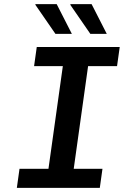

<svg xmlns="http://www.w3.org/2000/svg" viewBox="-20 -915 640 935"><path d="M62 0 75 -93H216L286 -593H146L159 -686H563L550 -593H409L339 -93H479L466 0ZM420 -750 322 -892 324 -895H426L500 -750ZM250 -750 152 -892 153 -895H256L330 -750Z"/></svg>

Font: Chivo Mono Medium Medium
Style: Italic
Weight: 500
Italic angle: -8.05°
Monospace: yes
Version: Version 1.008